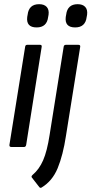

<svg xmlns="http://www.w3.org/2000/svg" viewBox="-20 -702 437 917"><path d="M34 0Q24 0 25 -10L100 -478Q101 -488 110 -488H171Q181 -488 179 -478L105 -10Q103 0 95 0ZM155 -571Q104 -571 110 -621L112 -632Q118 -682 167 -682Q191 -682 203 -669Q215 -656 212 -632L210 -621Q204 -571 155 -571ZM284 -478Q285 -488 295 -488H354Q365 -488 363 -478L295 -53Q281 39 255.5 101Q230 163 178 194Q173 197 168 192L133 147Q127 141 136 133Q167 107 186 63.5Q205 20 217 -58ZM339 -571Q288 -571 294 -621L296 -632Q302 -682 351 -682Q375 -682 387 -669Q399 -656 396 -632L394 -621Q388 -571 339 -571Z"/></svg>

Font: Sofia Sans Condensed Medium
Style: Italic
Weight: 500
Italic angle: -9°
Designer: Botio Nikoltchev, Ani Petrova
Foundry: lettersoup
Version: Version 4.101; ttfautohint (v1.8.4.7-5d5b)